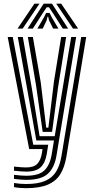

<svg xmlns="http://www.w3.org/2000/svg" viewBox="-20 -798 502 1028"><path d="M120 209.5Q102.5 209.5 84.2 207.9Q66 206.2 55 203.8V181.8Q70.5 184.5 88 185.9Q105.5 187.2 120 187.2Q184 187.2 222.5 170.2Q261 153.2 280.9 120.1Q300.8 87 308.8 39.2L414.8 -600H441.5L335 43.5Q326 96.5 303.6 133.6Q281.2 170.8 237.2 190.1Q193.2 209.5 120 209.5ZM120 120.8Q108.2 120.8 92.9 119.6Q77.5 118.5 55 116V94Q79.8 96.5 94.2 97.5Q108.8 98.5 120 98.5Q162 98.5 180.2 78.6Q198.5 58.8 204.5 21.2L207.5 0H136.2L21.2 -600H48.2L158 -23H238.2L230.5 25.5Q222.8 73 198.4 96.9Q174 120.8 120 120.8ZM120 165Q107 165 89.9 163.6Q72.8 162.2 55 159.8V138Q75.2 140.5 91.5 141.8Q107.8 143 120 143Q188.2 143 217.8 114.2Q247.2 85.5 256.5 30.2L269 -45.8H174.5L128.5 -304.5L75.2 -600H102.2L150.8 -323L192 -68.8H273L361.2 -600H387.8L282.5 34.5Q272 99 236.5 132Q201 165 120 165ZM208.5 -91.8 173 -341 129.2 -600H156L198 -358L227.5 -114.5H239L269 -362.5L307.5 -600H334.2L291.5 -335L258.8 -91.8ZM74 -645 164.5 -778.5H191.5L101.5 -645ZM127.5 -645 214 -778.5H258.2L344.8 -645H316.2L264.2 -726.2L242.2 -759.2H230L208 -726L156 -645ZM180.2 -645 214.8 -704.2 227 -728.8H245.2L257.8 -704.2L292.8 -645H264.5L242.2 -690L238 -708.5H234.2L230.2 -690L208.8 -645ZM370.8 -645 280.8 -778.5H307.5L398.2 -645Z"/></svg>

Font: Big Shoulders Inline Text Thin ExtraBold
Style: Regular
Weight: 800
Version: Version 2.002